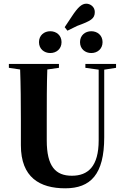

<svg xmlns="http://www.w3.org/2000/svg" viewBox="-20 -1003 677 1039"><path d="M28 -636 89 -627C92 -549 93 -442 93 -352V-217C93 -43 195 16 333 16C470 16 544 -59 544 -260V-626L608 -636V-657H442V-636L514 -626V-244C514 -102 456 -52 369 -52C281 -52 233 -102 233 -243V-352C233 -442 233 -549 236 -627L299 -636V-657H28ZM252 -716C285 -716 313 -738 313 -775C313 -812 285 -834 252 -834C219 -834 191 -812 191 -775C191 -738 219 -716 252 -716ZM474 -716C507 -716 535 -738 535 -775C535 -812 507 -834 474 -834C441 -834 413 -812 413 -775C413 -738 441 -716 474 -716ZM345 -837 398 -863C472 -890 493 -902 493 -938C493 -966 469 -983 447 -983C423 -983 402 -965 368 -913L330 -856Z"/></svg>

Font: Source Serif 4 Display
Style: Bold
Weight: 700
Designer: Frank Grießhammer
Foundry: Adobe Systems Incorporated
Version: Version 4.004;hotconv 1.0.117;makeotfexe 2.5.65602